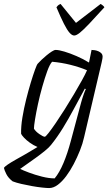

<svg xmlns="http://www.w3.org/2000/svg" viewBox="-73 -753 566 973"><path d="M176 200Q164 200 140.5 197.5Q117 195 89 190Q61 185 35 179Q9 173 -9 166Q-31 149 -41 129Q-51 109 -53 98Q-50 92 -34 81Q-18 70 7 56Q32 42 61 25.5Q90 9 117 -8Q96 -17 78 -30Q60 -43 48.5 -55.5Q37 -68 34 -75Q33 -112 40.5 -157.5Q48 -203 59.5 -249Q71 -295 83 -334.5Q95 -374 104.5 -400Q114 -426 118 -430Q125 -438 137 -449.5Q149 -461 163 -472.5Q177 -484 189.5 -492Q202 -500 209 -500Q225 -500 253.5 -491.5Q282 -483 315.5 -468.5Q349 -454 378 -436L391 -500Q398 -500 407.5 -498.5Q417 -497 426 -493Q435 -489 441 -482.5Q447 -476 447 -465Q447 -463 446 -456Q445 -449 442 -436L353 -57Q346 -25 332 10Q318 45 300.5 78.5Q283 112 262.5 139.5Q242 167 220 183.5Q198 200 176 200ZM204 151Q228 122 248.5 73.5Q269 25 286 -39L338 -233Q345 -258 352 -277.5Q359 -297 362 -301L357 -304Q328 -251 301 -200.5Q274 -150 246 -104.5Q218 -59 186 -19Q176 -6 154.5 11.5Q133 29 108 47Q83 65 61.5 80Q40 95 29 103Q43 110 73.5 121.5Q104 133 139.5 142Q175 151 204 151ZM154 -60Q158 -60 173 -79Q188 -98 209.5 -129.5Q231 -161 255 -199Q279 -237 301.5 -275Q324 -313 342 -345.5Q360 -378 368 -397Q330 -413 284 -424.5Q238 -436 191 -440Q179 -427 166.5 -392.5Q154 -358 141.5 -314Q129 -270 119.5 -226Q110 -182 104.5 -148Q99 -114 99 -101Q107 -87 126.5 -73.5Q146 -60 154 -60ZM303 -573Q292 -573 279.5 -587Q267 -601 251 -632.5Q235 -664 213 -716Q216 -720 220 -724.5Q224 -729 234 -733L312 -637L437 -733Q444 -729 449.5 -724Q455 -719 456 -716Q409 -664 379 -632.5Q349 -601 331.5 -587Q314 -573 303 -573Z"/></svg>

Font: Texturina Medium 12pt Thin
Style: Italic
Weight: 250
Italic angle: -11°
Version: Version 1.002